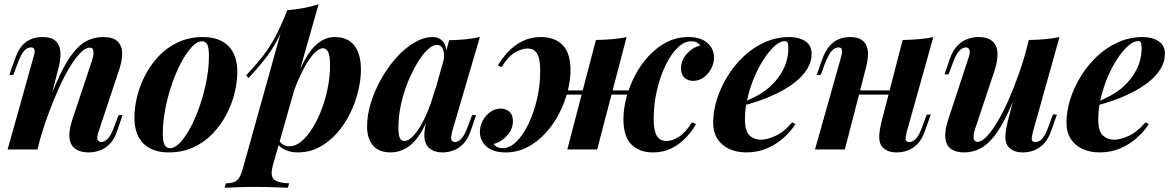

<svg xmlns="http://www.w3.org/2000/svg" viewBox="-20 -706 5524 907"><path d="M157 0H16L137 -432Q142 -446 143.5 -457.5Q145 -469 141 -475.5Q137 -482 126 -482Q108 -482 93.5 -465.5Q79 -449 62 -403L43 -352H24L51 -428Q71 -485 103.5 -508Q136 -531 180 -531Q216 -531 235 -518.5Q254 -506 260.5 -485Q267 -464 265.5 -439.5Q264 -415 258 -391ZM189 -169Q228 -278 261.5 -348.5Q295 -419 327.5 -459Q360 -499 394 -515Q428 -531 467 -531Q515 -531 536 -510Q557 -489 557 -454.5Q557 -420 544 -380L446 -85Q436 -57 441 -46Q446 -35 459 -35Q472 -35 488 -49.5Q504 -64 522 -114L540 -162H559L534 -89Q520 -47 497.5 -25Q475 -3 449.5 5.5Q424 14 400 14Q371 14 351 5.5Q331 -3 320 -19Q307 -39 307.5 -69.5Q308 -100 323 -145L413 -415Q419 -431 421 -446Q423 -461 420 -471Q417 -481 403 -481Q384 -481 360 -456.5Q336 -432 309.5 -388.5Q283 -345 257 -287Q231 -229 207 -163.5Q183 -98 164 -29Z M934 -511Q911 -511 885.5 -483.5Q860 -456 835.5 -410Q811 -364 791.5 -307Q772 -250 760.5 -189.5Q749 -129 749 -74Q749 -38 757.5 -22Q766 -6 783 -6Q806 -6 831 -32.5Q856 -59 880 -104Q904 -149 923.5 -205.5Q943 -262 955 -323Q967 -384 967 -441Q967 -483 958.5 -497Q950 -511 934 -511ZM615 -151Q615 -197 627.5 -249Q640 -301 666 -351Q692 -401 730.5 -441.5Q769 -482 821.5 -506.5Q874 -531 939 -531Q1016 -531 1058.5 -489Q1101 -447 1101 -366Q1101 -320 1088.5 -268Q1076 -216 1050 -166Q1024 -116 985.5 -75.5Q947 -35 894.5 -10.5Q842 14 777 14Q700 14 657.5 -28Q615 -70 615 -151Z M1506 -478Q1486 -478 1462.5 -452.5Q1439 -427 1415.5 -383Q1392 -339 1371 -283Q1350 -227 1336 -166L1354 -268Q1386 -362 1418 -420Q1450 -478 1485.5 -504.5Q1521 -531 1561 -531Q1622 -531 1653.5 -491.5Q1685 -452 1685 -377Q1685 -331 1672.5 -277.5Q1660 -224 1635 -172.5Q1610 -121 1573.5 -79Q1537 -37 1490 -11.5Q1443 14 1386 14Q1354 14 1327.5 2Q1301 -10 1289 -30L1296 -46Q1306 -29 1318.5 -22Q1331 -15 1347 -15Q1377 -15 1405 -39Q1433 -63 1457.5 -103Q1482 -143 1500.5 -192.5Q1519 -242 1529 -294.5Q1539 -347 1539 -395Q1539 -444 1530 -461Q1521 -478 1506 -478ZM1336 -658Q1378 -661 1414.5 -668Q1451 -675 1485 -686L1269 75Q1255 127 1276 143Q1297 159 1346 160L1340 181Q1317 180 1274 178.5Q1231 177 1182 177Q1142 177 1102 178.5Q1062 180 1041 181L1047 160Q1083 160 1099 146.5Q1115 133 1125 98ZM1143 -350Q1179 -389 1211 -427.5Q1243 -466 1273 -519Q1303 -572 1335 -652L1338 -636Q1317 -567 1288.5 -514.5Q1260 -462 1226 -420Q1192 -378 1154 -337Z M1890 -40Q1906 -40 1925 -57Q1944 -74 1964 -106.5Q1984 -139 2003 -186Q2022 -233 2038 -295L2016 -186Q1991 -112 1961 -68Q1931 -24 1897 -5Q1863 14 1826 14Q1770 14 1742 -19Q1714 -52 1714 -109Q1714 -163 1732.5 -222Q1751 -281 1782.5 -336Q1814 -391 1853.5 -435Q1893 -479 1937.5 -505Q1982 -531 2025 -531Q2058 -531 2076 -505Q2094 -479 2087 -424L2076 -418Q2081 -454 2072.5 -474Q2064 -494 2044 -494Q2024 -494 1999.5 -471Q1975 -448 1951 -408Q1927 -368 1906.5 -317.5Q1886 -267 1874 -211.5Q1862 -156 1862 -102Q1862 -68 1869 -54Q1876 -40 1890 -40ZM2102 -516Q2145 -517 2180 -520.5Q2215 -524 2247 -531L2116 -85Q2113 -72 2111.5 -60.5Q2110 -49 2114.5 -42Q2119 -35 2130 -35Q2143 -35 2159 -50.5Q2175 -66 2192 -114L2210 -162H2229L2204 -89Q2190 -48 2168 -26Q2146 -4 2121 5Q2096 14 2072 14Q2020 14 1998 -17Q1983 -39 1984.5 -71.5Q1986 -104 1998 -146Z M2610 -279H3000V-259H2610ZM2332 -397Q2352 -431 2380.5 -461.5Q2409 -492 2448 -511.5Q2487 -531 2536 -531Q2600 -531 2637.5 -493.5Q2675 -456 2675 -375Q2675 -326 2661 -272.5Q2647 -219 2620.5 -168Q2594 -117 2556 -76Q2518 -35 2471 -10.5Q2424 14 2368 14Q2310 14 2278.5 -13.5Q2247 -41 2247 -83Q2247 -110 2260 -135Q2273 -160 2295.5 -176.5Q2318 -193 2345 -193Q2370 -193 2386.5 -178Q2403 -163 2403 -134Q2403 -96 2375.5 -65.5Q2348 -35 2312 -26Q2319 -16 2329.5 -11Q2340 -6 2355 -6Q2388 -6 2420 -37.5Q2452 -69 2477 -121.5Q2502 -174 2517 -239Q2532 -304 2532 -372Q2532 -429 2517 -453Q2502 -477 2472 -477Q2446 -477 2413.5 -458.5Q2381 -440 2349 -389ZM2795 -517Q2837 -518 2873 -521Q2909 -524 2940 -531L2801 0Q2801 0 2786.5 0Q2772 0 2751.5 0Q2731 0 2710 0Q2689 0 2674.5 0Q2660 0 2660 0ZM3245 -511Q3212 -511 3180 -479.5Q3148 -448 3123 -395.5Q3098 -343 3083 -278Q3068 -213 3068 -145Q3068 -88 3083 -64Q3098 -40 3128 -40Q3156 -40 3187.5 -60Q3219 -80 3248 -128L3268 -120Q3249 -86 3220 -55.5Q3191 -25 3152.5 -5.5Q3114 14 3064 14Q3000 14 2962.5 -24Q2925 -62 2925 -142Q2925 -191 2939 -244.5Q2953 -298 2979.5 -349Q3006 -400 3044 -441Q3082 -482 3129 -506.5Q3176 -531 3232 -531Q3290 -531 3321.5 -503.5Q3353 -476 3353 -434Q3353 -408 3340 -382.5Q3327 -357 3304.5 -340.5Q3282 -324 3255 -324Q3230 -324 3213.5 -339Q3197 -354 3197 -383Q3197 -421 3224 -451.5Q3251 -482 3288 -491Q3281 -501 3270.5 -506Q3260 -511 3245 -511Z M3477 -217Q3518 -233 3555 -253Q3592 -273 3618 -297Q3657 -332 3680.5 -378.5Q3704 -425 3704 -479Q3704 -499 3700 -505.5Q3696 -512 3688 -512Q3666 -512 3640.5 -489.5Q3615 -467 3590 -429.5Q3565 -392 3544.5 -344Q3524 -296 3511.5 -244Q3499 -192 3499 -143Q3499 -87 3520.5 -66.5Q3542 -46 3576 -46Q3603 -46 3643 -64Q3683 -82 3722 -128L3738 -120Q3717 -87 3683 -56Q3649 -25 3604 -5.5Q3559 14 3506 14Q3461 14 3425.5 -2Q3390 -18 3369.5 -49.5Q3349 -81 3349 -127Q3349 -180 3366.5 -236Q3384 -292 3416 -344.5Q3448 -397 3493 -439.5Q3538 -482 3593 -506.5Q3648 -531 3710 -531Q3754 -531 3784 -511.5Q3814 -492 3814 -452Q3814 -413 3792.5 -379Q3771 -345 3735 -317Q3699 -289 3654.5 -267Q3610 -245 3563.5 -229Q3517 -213 3476 -204Z M3966 -279H4236V-259H3966ZM3971 0H3830L3952 -432Q3956 -446 3957.5 -457Q3959 -468 3955.5 -475Q3952 -482 3941 -482Q3923 -482 3908 -464.5Q3893 -447 3876 -403L3857 -352H3838L3865 -428Q3879 -466 3898.5 -488.5Q3918 -511 3942.5 -521Q3967 -531 3996 -531Q4031 -531 4050 -518Q4069 -505 4075.5 -484Q4082 -463 4080 -438.5Q4078 -414 4072 -391ZM4264 -85Q4257 -60 4258 -47.5Q4259 -35 4275 -35Q4293 -35 4308.5 -52.5Q4324 -70 4339 -114L4358 -165H4377L4350 -89Q4337 -50 4315.5 -27.5Q4294 -5 4268.5 4.5Q4243 14 4216 14Q4189 14 4170.5 5Q4152 -4 4142 -20Q4132 -39 4133.5 -65.5Q4135 -92 4143 -126L4244 -517Q4285 -518 4321.5 -521Q4358 -524 4389 -531Z M4811 -351Q4774 -241 4740 -169.5Q4706 -98 4673.5 -58.5Q4641 -19 4607 -2.5Q4573 14 4535 14Q4493 14 4470.5 -4Q4448 -22 4445.5 -56Q4443 -90 4458 -137L4555 -432Q4565 -461 4559.5 -471.5Q4554 -482 4542 -482Q4529 -482 4513 -467.5Q4497 -453 4479 -403L4461 -355H4442L4467 -428Q4482 -470 4504.5 -492Q4527 -514 4552.5 -522.5Q4578 -531 4601 -531Q4646 -531 4668 -511.5Q4690 -492 4692 -456.5Q4694 -421 4678 -372L4588 -102Q4566 -36 4598 -36Q4617 -36 4641 -61Q4665 -86 4691.5 -130Q4718 -174 4744 -233Q4770 -292 4794 -360Q4818 -428 4836 -499ZM4860 -85Q4853 -60 4854 -47.5Q4855 -35 4871 -35Q4889 -35 4904.5 -52.5Q4920 -70 4935 -114L4954 -165H4973L4946 -89Q4933 -50 4911.5 -27.5Q4890 -5 4864.5 4.5Q4839 14 4812 14Q4785 14 4766.5 5Q4748 -4 4738 -20Q4728 -39 4729.5 -65.5Q4731 -92 4739 -126L4840 -517Q4881 -518 4917.5 -521Q4954 -524 4985 -531Z M5146 -217Q5187 -233 5224 -253Q5261 -273 5287 -297Q5326 -332 5349.5 -378.5Q5373 -425 5373 -479Q5373 -499 5369 -505.5Q5365 -512 5357 -512Q5335 -512 5309.5 -489.5Q5284 -467 5259 -429.5Q5234 -392 5213.5 -344Q5193 -296 5180.5 -244Q5168 -192 5168 -143Q5168 -87 5189.5 -66.5Q5211 -46 5245 -46Q5272 -46 5312 -64Q5352 -82 5391 -128L5407 -120Q5386 -87 5352 -56Q5318 -25 5273 -5.5Q5228 14 5175 14Q5130 14 5094.5 -2Q5059 -18 5038.5 -49.5Q5018 -81 5018 -127Q5018 -180 5035.5 -236Q5053 -292 5085 -344.5Q5117 -397 5162 -439.5Q5207 -482 5262 -506.5Q5317 -531 5379 -531Q5423 -531 5453 -511.5Q5483 -492 5483 -452Q5483 -413 5461.5 -379Q5440 -345 5404 -317Q5368 -289 5323.5 -267Q5279 -245 5232.5 -229Q5186 -213 5145 -204Z"/></svg>

Font: Playfair Display
Style: Bold Italic
Weight: 700
Italic angle: -14°
Designer: Claus Eggers Sørensen
Foundry: Claus Eggers Sørensen
Version: Version 1.203